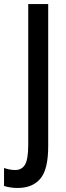

<svg xmlns="http://www.w3.org/2000/svg" viewBox="-70 -734 329 952"><path d="M18 198Q0 198 -17.5 195.5Q-35 193 -50 188V99Q-38 103 -24 106Q-10 109 6 109Q38 109 54 82.5Q70 56 70 -17V-714H169V-9Q169 106 130 152Q91 198 18 198Z"/></svg>

Font: Noto Sans Gurmukhi ExtraCondensed Medium
Style: Regular
Weight: 500
Width: 2
Designer: Jelle Bosma - Monotype Design Team
Foundry: Monotype Imaging Inc.
Version: Version 2.004; ttfautohint (v1.8.4.7-5d5b)